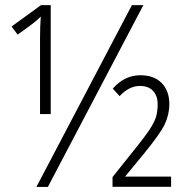

<svg xmlns="http://www.w3.org/2000/svg" viewBox="-20 -734 738 754"><path d="M543 -713.9 168 0H123L498 -713.9ZM179.2 -286.1H137.2V-585.9Q137.2 -627.9 140.1 -668.9Q124.5 -653.8 113.3 -645Q98.1 -632.8 49.3 -598.1L25.4 -629.9L141.1 -713.9H179.2ZM651.9 -0.5H421.9V-38.6L508.8 -147.5Q548.3 -196.3 565.9 -222.7Q585 -252 591.8 -272Q599.1 -293.9 599.1 -325.2Q599.1 -357.4 581.1 -377Q563 -396.5 529.8 -396.5Q486.8 -396.5 449.7 -356.4L422.9 -386.2Q469.2 -438.5 530.8 -438.5Q585 -438.5 614.7 -408.2Q645 -377 645 -325.2Q645 -283.7 626.5 -245.1Q608.4 -207.5 542 -126.5L471.2 -40.5H651.9Z"/></svg>

Font: Germano
Style: Regular
Weight: 300
Width: 3
Foundry: Ascender Corporation
Version: Version 1.10; ttfautohint (v1.5)